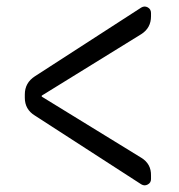

<svg xmlns="http://www.w3.org/2000/svg" viewBox="-20 -594 540 578"><path d="M85 -246.1Q54.7 -264.6 54.7 -299.8V-309.6Q54.7 -344.7 85 -364.3L405.3 -571.3Q415 -577.1 424.8 -571.8Q434.6 -566.4 434.6 -554.7V-544.9Q434.6 -509.8 405.3 -491.2L106.4 -306.6Q105.5 -306.6 105.5 -304.7Q105.5 -302.7 106.4 -302.7L405.3 -119.1Q435.5 -100.6 434.6 -65.4V-54.7Q434.6 -43.9 424.8 -38.6Q415 -33.2 405.3 -39.1Z"/></svg>

Font: Rounded-L Mgen+ 2m regular
Style: Regular
Weight: 400
Designer: [Source Han Sans]
Ryoko NISHIZUKA  (kana & ideographs); Paul D. Hunt (Latin, Greek & Cyrillic); Wenlong ZHANG  (bopomofo
Version: Version 1.059.20150602